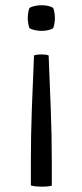

<svg xmlns="http://www.w3.org/2000/svg" viewBox="-20 -517 315 734"><path d="M166 -305Q170 -203 174 -102.2Q178 -1.5 178 100V193Q168 195.5 153 196.2Q138 197 123 196Q108 195 98 192V100Q98 -1.5 101.8 -102.8Q105.5 -204 110 -305Q116 -307.5 123.2 -308.2Q130.5 -309 138 -309Q145.5 -309 152.8 -308.2Q160 -307.5 166 -305ZM138 -399Q126 -399 113.2 -401.8Q100.5 -404.5 93 -409Q90 -414.5 88 -427.2Q86 -440 86 -448Q86 -456.5 88 -469.2Q90 -482 93 -487Q100.5 -491.5 113.2 -494.2Q126 -497 138 -497Q166.5 -497 183 -487Q186 -482 188 -469.2Q190 -456.5 190 -448Q190 -440 188 -427.2Q186 -414.5 183 -409Q166.5 -399 138 -399Z"/></svg>

Font: Signika Negative Light Light
Style: Regular
Weight: 300
Version: Version 2.001